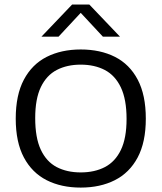

<svg xmlns="http://www.w3.org/2000/svg" viewBox="-20 -821 714 848"><path d="M336.5 7.5Q250.5 7.5 186 -25.2Q121.5 -58 85.5 -125.5Q49.5 -193 49.5 -297Q49.5 -401.5 85.5 -469.2Q121.5 -537 186.2 -569.8Q251 -602.5 336.5 -602.5Q423 -602.5 487.8 -569.8Q552.5 -537 588.2 -469.2Q624 -401.5 624 -297Q624 -193 588 -125.5Q552 -58 487.2 -25.2Q422.5 7.5 336.5 7.5ZM336.5 -59.5Q398 -59.5 443.5 -83.2Q489 -107 514 -159Q539 -211 539 -295.5Q539 -382 513.8 -435Q488.5 -488 443 -511.8Q397.5 -535.5 336.5 -535.5Q276 -535.5 230.8 -512Q185.5 -488.5 160.5 -436.5Q135.5 -384.5 135.5 -299.5Q135.5 -212.5 160.2 -159.8Q185 -107 230.2 -83.2Q275.5 -59.5 336.5 -59.5ZM163 -659 298.5 -801H374.5L510 -659H434.5L326.5 -775H346.5L238.5 -659Z"/></svg>

Font: Encode Sans SC SemiExpanded
Style: Regular
Weight: 400
Width: 6
Designer: Multiple Designers
Foundry: Impallari Type
Version: Version 3.002